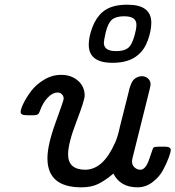

<svg xmlns="http://www.w3.org/2000/svg" viewBox="-20 -800 755 826"><path d="M68.8 -317.9Q68.8 -330.1 80.8 -355Q92.8 -379.9 113.8 -408Q134.8 -436 169.4 -457Q204.1 -478 243.2 -478Q286.1 -478 315.2 -453.1Q344.2 -428.2 344.2 -388.2Q344.2 -369.1 308.6 -276.1Q272.9 -183.1 272.9 -136.2Q272.9 -70.3 346.2 -69.8Q423.3 -69.8 474.1 -184.1Q477.1 -189.9 477.5 -191.9Q478 -193.8 480.5 -199.5Q482.9 -205.1 483.4 -207.5Q483.9 -210 487.1 -219.5Q490.2 -229 491.7 -236.6Q493.2 -244.1 497.6 -262Q502 -279.8 506.6 -297.4Q511.2 -314.9 518.6 -345Q525.9 -375 534.2 -407.2L536.1 -416Q539.1 -424.8 540.5 -429.9Q542 -435.1 546.4 -444.1Q550.8 -453.1 556.4 -458.5Q562 -463.9 571 -468Q580.1 -472.2 590.8 -472.2Q606 -472.2 616.9 -462.2Q627.9 -452.1 627.9 -437Q627.9 -432.1 623 -412.1L551.8 -127Q547.9 -112.8 547.9 -105Q547.9 -89.8 558.8 -79.8Q569.8 -69.8 584 -69.8Q606.9 -69.8 622.6 -116.9Q638.2 -164.1 640.1 -165Q645 -168.9 660.2 -168.9H690.9Q714.8 -168.9 714.8 -153.8Q714.8 -147 706.5 -123.5Q698.2 -100.1 682.1 -69.6Q666 -39.1 636.5 -16.6Q606.9 5.9 571.8 5.9Q497.6 5.9 467.8 -53.2Q432.6 -23.4 402.8 -8.8Q373 5.9 330.1 5.9Q184.1 5.9 184.1 -119.1Q184.1 -176.3 219 -272.2Q253.9 -368.2 253.9 -375Q253.9 -387.2 246.3 -394.5Q238.8 -401.9 228 -401.9Q206.1 -401.9 185.1 -379.9Q164.1 -357.9 151.9 -323.2Q147.9 -311 142.1 -307.6Q136.2 -304.2 125 -304.2H98.1Q68.8 -303.7 68.8 -317.9ZM361.8 -607.9Q361.8 -641.1 377.4 -682.6Q393.1 -724.1 420.9 -748Q458 -780.3 528.8 -779.8Q630.9 -779.8 630.9 -702.1Q630.9 -668 616 -626.5Q601.1 -585 571.8 -562Q533.7 -529.8 463.9 -529.8Q361.8 -529.8 361.8 -607.9ZM426.8 -616.2Q426.8 -580.1 479 -580.1Q521 -580.1 537.6 -600.1Q554.2 -620.1 564.9 -672.9Q566.9 -685.1 566.9 -693.8Q566.9 -730 514.2 -730Q479 -730 461.9 -715.6Q444.8 -701.2 435.1 -662.1Q426.8 -625 426.8 -616.2Z"/></svg>

Font: CMU Concrete
Style: BoldItalic
Weight: 700
Italic angle: -14.04°
Version: Version 0.7.0